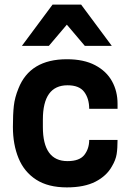

<svg xmlns="http://www.w3.org/2000/svg" viewBox="-20 -800 565 833"><path d="M270 13Q189 13 137 -20.5Q85 -54 60.5 -113.5Q36 -173 36 -249Q36 -304 40 -340.5Q44 -377 60 -416Q110 -543 270 -543Q344 -543 393 -517Q442 -491 466 -447.5Q490 -404 490 -350V-328H367Q367 -372 345.5 -401Q324 -430 273 -430Q166 -430 166 -281V-249Q166 -101 273 -101Q325 -101 346 -128Q367 -155 367 -193H490Q490 -156 486 -131Q482 -106 466 -79Q443 -37 394.5 -12Q346 13 270 13ZM465 -601H348L270 -693L192 -601H75L208 -780H332Z"/></svg>

Font: Tanohe Sans SemiBold
Style: Regular
Weight: 600
Designer: Village Type and Design LLC & Cristiano Sobral
Foundry: Cooper Hewitt Smithsonian Design Museum
Version: Version 1.00;September 29, 2021;FontCreator 13.0.0.2655 64-b